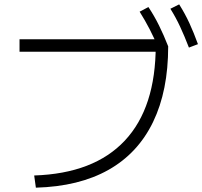

<svg xmlns="http://www.w3.org/2000/svg" viewBox="-20 -871 921 874"><path d="M135.6 -72.2Q407.8 -81.1 548.3 -231.1Q688.9 -381.1 688.9 -664.4L716.7 -635.6H68.9V-692.2H725.6L745.6 -660Q745.6 -457.8 676.7 -315.6Q607.8 -173.3 473.9 -97.8Q340 -22.2 143.3 -16.7ZM704.4 -644.4Q682.2 -697.8 661.1 -738.3Q640 -778.9 615.6 -817.8L655.6 -838.9Q682.2 -798.9 703.9 -755Q725.6 -711.1 745.6 -660ZM840 -654.4Q818.9 -708.9 799.4 -750.6Q780 -792.2 755.6 -831.1L795.6 -851.1Q822.2 -808.9 842.2 -765.6Q862.2 -722.2 881.1 -670Z"/></svg>

Font: Paperlogy 3 Light
Style: Regular
Weight: 300
Designer: redesigned by Lee Juim, glyphs from Gmarket Sans & Montserrat
Foundry: PT&
Version: Version 1.001